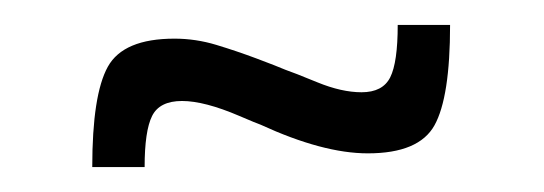

<svg xmlns="http://www.w3.org/2000/svg" viewBox="-20 -380 436 154"><path d="M120 -349Q137 -349 153.5 -344Q170 -339 186 -333Q202 -327 209 -324Q215 -322 234.5 -314Q254 -306 270 -306Q287 -306 293 -318Q299 -330 299 -360H341Q341 -302 328.5 -279.5Q316 -257 275 -257Q239 -257 189 -280Q186 -281 172 -287Q158 -293 146.5 -296Q135 -299 126 -299Q108 -299 102 -287Q96 -275 96 -246H54Q54 -304 66.5 -326.5Q79 -349 120 -349Z"/></svg>

Font: Saira Ultra Condensed
Style: Regular
Weight: 400
Width: 1
Designer: Hector Gatti with collaboration of the Omnibus-Type team
Foundry: Omnibus-Type
Version: Version 1.001; ttfautohint (v1.8)